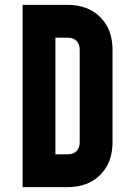

<svg xmlns="http://www.w3.org/2000/svg" viewBox="-20 -770 541 790"><path d="M73 0V-750H258Q342 -750 392.5 -699.5Q443 -649 443 -565V-185Q443 -101 392.5 -50.5Q342 0 258 0ZM208 -135H258Q282 -135 295 -148.5Q308 -162 308 -185V-565Q308 -588 295 -601.5Q282 -615 258 -615H208Z"/></svg>

Font: Mohave Bold
Style: Regular
Weight: 700
Designer: Gumpita Rahayu
Foundry: Tokotype
Version: Version 2.002;PS 002.002;hotconv 1.0.88;makeotf.lib2.5.64775